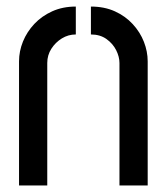

<svg xmlns="http://www.w3.org/2000/svg" viewBox="-20 -565 509 585"><path d="M38 -378Q38 -409 50 -438.5Q62 -468 84.5 -492Q107 -516 139 -530.5Q171 -545 211 -545V-460Q188 -460 168.5 -448Q149 -436 136.5 -416.5Q124 -397 124 -373V0H38ZM344 -373Q344 -392 334 -412Q324 -432 304.5 -446Q285 -460 257 -460V-545Q298 -545 330 -530.5Q362 -516 384.5 -491.5Q407 -467 418.5 -437.5Q430 -408 430 -378V0H344Z"/></svg>

Font: Stick No Bills ExtraLight Medium
Style: Regular
Weight: 500
Version: Version 2.000